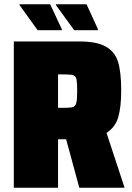

<svg xmlns="http://www.w3.org/2000/svg" viewBox="-20 -883 623 903"><path d="M353 0 291 -228H288H253V0H45V-688H353Q436 -688 478.5 -663.5Q521 -639 535.5 -591Q550 -543 550 -458Q550 -379 536 -331.5Q522 -284 481 -258L566 0ZM343 -454Q343 -494 340 -509Q337 -524 326 -528.5Q315 -533 286 -533H253V-376H287Q314 -376 324.5 -380Q335 -384 339 -399.5Q343 -415 343 -454ZM271 -741H157L72 -859V-863H216L271 -745ZM441 -741H329L243 -859V-863H387L441 -745Z"/></svg>

Font: Saira Semi Condensed Black
Style: Regular
Weight: 900
Width: 4
Designer: Hector Gatti with collaboration of the Omnibus-Type team
Foundry: Omnibus-Type
Version: Version 1.001; ttfautohint (v1.8)